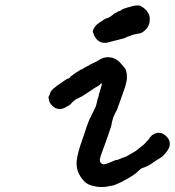

<svg xmlns="http://www.w3.org/2000/svg" viewBox="-20 -694 671 736"><path d="M388 -475Q389 -475 396.5 -474.5Q404 -474 409 -473Q421 -470 430 -463Q435 -460 443 -451Q446 -447 449.5 -443.5Q453 -440 455.5 -436.5Q458 -433 458 -433.5Q458 -434 461 -429Q465 -420 466 -410Q467 -398 466 -387Q463 -374 460 -362Q450 -332 441 -308Q439 -303 434 -289Q429 -273 427 -270Q425 -268 420 -257Q413 -244 410 -229Q409 -224 408 -220Q407 -216 407 -214Q406 -208 403 -201Q402 -199 400 -192Q398 -185 394 -174Q387 -155 379 -132Q375 -120 373 -116Q366 -98 363 -85Q361 -75 367 -69Q372 -64 378 -64Q389 -65 420 -79Q425 -81 428 -81Q431 -81 435 -83Q439 -85 440 -85Q441 -85 444.5 -87Q448 -89 449 -89Q450 -89 452 -89.5Q454 -90 458 -92Q469 -96 469 -97Q469 -98 470 -97V-98Q470 -98 471 -98Q472 -98 472 -99Q473 -99 476 -101Q479 -103 479.5 -103Q480 -103 485 -106Q490 -109 490 -109Q491 -109 500 -115Q502 -117 502.5 -117Q503 -117 506.5 -120Q510 -123 513 -125.5Q516 -128 517 -128.5Q518 -129 524 -134Q537 -144 539 -148Q541 -150 545.5 -155Q550 -160 550 -160Q550 -160 552 -163Q554 -166 554 -166.5Q554 -167 558 -170.5Q562 -174 561.5 -174.5Q561 -175 565 -177Q582 -189 601 -183Q608 -180 615 -174Q622 -168 626 -161Q631 -153 631 -141Q631 -126 613 -105Q604 -94 598 -91Q597 -90 593.5 -88Q590 -86 583.5 -82Q577 -78 573 -75Q547 -56 529 -51Q521 -49 514 -42Q499 -26 472 -11Q465 -7 463.5 -6Q462 -5 457.5 -3Q453 -1 450.5 1Q448 3 445 4L429 11Q427 12 423.5 13.5Q420 15 414.5 16.5Q409 18 408 19L407 18H405Q402 19 397 20Q387 23 368 23Q352 23 340 19Q335 18 332 17.5Q329 17 327 16Q325 15 322 14Q312 10 301 -1Q287 -16 279 -36Q272 -55 274 -77Q276 -104 297 -163Q305 -185 312 -208Q324 -240 325 -241Q326 -241 329 -248Q330 -252 331.5 -253.5Q333 -255 333.5 -257.5Q334 -260 335 -261Q336 -262 336.5 -263.5Q337 -265 337.5 -265.5Q338 -266 342 -275Q348 -285 350 -296Q354 -315 357 -322Q360 -333 359 -332L361 -338Q363 -345 366.5 -356Q370 -367 370 -370L371 -373L369 -374Q365 -374 363 -370Q362 -368 359 -366Q348 -361 321 -342Q299 -327 295 -325Q292 -324 289.5 -322.5Q287 -321 279.5 -317.5Q272 -314 269 -312Q258 -304 250 -294Q248 -292 243.5 -289.5Q239 -287 235 -285Q228 -280 221 -278Q217 -277 211 -276Q201 -276 194 -279Q187 -282 179 -290Q170 -300 168 -309Q165 -321 167 -325Q168 -325 169 -328.5Q170 -332 172 -336Q174 -340 173.5 -340.5Q173 -341 175 -343.5Q177 -346 179.5 -349Q182 -352 185.5 -355Q189 -358 192 -360Q195 -363 206.5 -371Q218 -379 228.5 -386Q239 -393 239 -393Q241 -390 249 -398Q250 -400 250 -400L266 -412Q277 -419 283 -423L285 -424L292 -429V-428L291 -427Q293 -427 300 -432Q305 -436 306 -436Q307 -436 310.5 -438Q314 -440 314 -440Q314 -440 316.5 -441Q319 -442 321 -443.5Q323 -445 324.5 -446Q326 -447 326.5 -447Q327 -447 328.5 -448Q330 -449 331 -449Q332 -449 333 -450Q335 -452 337 -452Q337 -452 338.5 -453Q340 -454 350 -458Q353 -460 354.5 -461Q356 -462 359 -463.5Q362 -465 363 -466Q366 -469 369 -469Q370 -469 370 -469.5Q370 -470 370.5 -470Q371 -470 373 -471Q375 -472 376 -472Q377 -472 378.5 -472.5Q380 -473 384 -473.5Q388 -474 388 -475ZM509 -673Q509 -674 513 -673Q528 -669 542 -653Q549 -644 552 -636Q555 -627 554 -617Q554 -606 549 -596Q545 -586 536 -578Q525 -568 516 -566Q513 -566 506 -564.5Q499 -563 494.5 -562Q490 -561 487 -560Q478 -557 474 -555Q471 -554 468.5 -553Q466 -552 465 -552Q463 -549 451 -546Q443 -544 439 -543Q435 -542 430 -540.5Q425 -539 419 -538Q393 -531 389 -530Q388 -530 385.5 -530Q383 -530 381.5 -530Q380 -530 380 -530Q379 -530 379 -530Q371 -530 365 -533Q354 -538 347 -548Q340 -558 339 -564Q338 -568 337 -569Q333 -572 340 -585Q342 -588 344 -592Q351 -601 362 -608Q388 -626 390 -624Q390 -623 404 -631L415 -639Q412 -638 416 -641L424 -645L426 -646L436 -652L435 -650Q436 -651 437.5 -651.5Q439 -652 440 -652Q450 -660 455 -661Q457 -661 461 -662.5Q465 -664 465 -664Q465 -664 467.5 -665Q470 -666 474 -666.5Q478 -667 482 -669Q489 -671 494 -672Q498 -672 498 -672.5Q498 -673 503.5 -673Q509 -673 509 -673Z"/></svg>

Font: TT2020 Style E
Style: Italic
Weight: 400
Italic angle: -15°
Version: Version 0.2.000